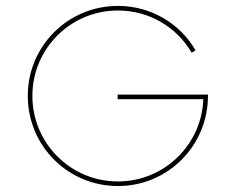

<svg xmlns="http://www.w3.org/2000/svg" viewBox="-20 -623 789 651"><path d="M378.9 -302.2V-286.6H669.4C663.6 -131.3 536.1 -7.8 379.9 -7.8C219.2 -7.8 89.8 -137.2 89.8 -297.9C89.8 -458 219.2 -587.4 379.9 -587.4C486.8 -587.4 579.6 -530.3 629.9 -444.3L643.1 -452.1C590.8 -543 492.2 -603 379.9 -603C210.4 -603 74.2 -466.8 74.2 -297.9C74.2 -128.4 210.4 7.8 379.9 7.8C548.8 7.8 685.1 -128.4 685.1 -297.9V-302.2Z"/></svg>

Font: Now Thin
Style: Regular
Weight: 100
Designer: Alfredo Marco Pradil
Foundry: Alfredo Marco Pradil
Version: Version 1.200;hotconv 1.0.109;makeotfexe 2.5.65596